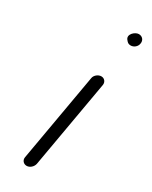

<svg xmlns="http://www.w3.org/2000/svg" viewBox="-173 -730 573 725"><g transform="rotate(30 113.5 -367.5)"><path d="M63 -72C60 -58 70 -46 84 -46C98 -46 111 -58 114 -72L181 -455C183 -468 174 -480 160 -480C146 -480 132 -468 130 -455ZM197 -636C211 -636 224 -647 226 -661C229 -676 219 -689 203 -689C186 -689 160 -665 177 -647C182 -641 186 -636 197 -636Z"/></g></svg>

Font: Blanket
Style: LightObl
Weight: 300
Foundry: Cannot Into Space Fonts
Version: Version 0.9